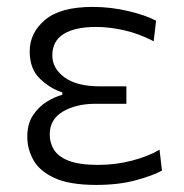

<svg xmlns="http://www.w3.org/2000/svg" viewBox="-20 -526 534 556"><path d="M258.5 9.5Q181.5 9.5 138 -10.5Q94.5 -30.5 76.8 -62.5Q59 -94.5 59 -130Q59 -167.5 75.8 -192.5Q92.5 -217.5 116 -231.8Q139.5 -246 160.5 -251.5V-258.5Q126.5 -269 96.2 -297.5Q66 -326 66 -377Q66 -431 110.5 -468.5Q155 -506 248.5 -506Q300.5 -506 351.2 -494Q402 -482 432 -466L425 -406.5Q381.5 -429 338.8 -438.5Q296 -448 258.5 -448Q197 -448 164.2 -427.5Q131.5 -407 131.5 -365.5Q131.5 -328 166.8 -302Q202 -276 269.5 -276H346V-225.5H257.5Q200.5 -225.5 162.2 -203Q124 -180.5 124 -136.5Q124 -112.5 136.2 -92.5Q148.5 -72.5 179 -60.5Q209.5 -48.5 264.5 -48.5Q315.5 -48.5 362.8 -61Q410 -73.5 442 -92.5L449 -32Q424 -18 374 -4.2Q324 9.5 258.5 9.5Z"/></svg>

Font: Commissioner Light
Style: Regular
Weight: 300
Designer: Kostas Bartsokas
Foundry: Kostas Bartsokas
Version: Version 1.000; ttfautohint (v1.8.3)